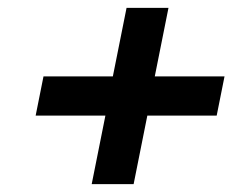

<svg xmlns="http://www.w3.org/2000/svg" viewBox="-20 -595 631 490"><path d="M533 -300H356L321 -125H214L249 -300H71L91 -400H268L303 -575H410L375 -400H553Z"/></svg>

Font: Montserrat Alternates SemiBold
Style: Italic
Weight: 600
Italic angle: -11.3°
Designer: Julieta Ulanovsky
Foundry: Julieta Ulanovsky
Version: Version 7.200